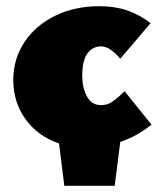

<svg xmlns="http://www.w3.org/2000/svg" viewBox="-20 -466 515 621"><path d="M369 -7 351 135H188L171 -2Q103 -25 63 -80Q23 -135 23 -207Q23 -276 59.5 -330.5Q96 -385 159.5 -415.5Q223 -446 301 -446Q351 -446 391 -432.5Q431 -419 467 -391L369 -276Q356 -292 339.5 -304Q323 -316 307 -316Q280 -316 263 -293.5Q246 -271 246 -220Q246 -183 261 -154.5Q276 -126 307 -126Q326 -126 340 -135Q354 -144 366.5 -155.5Q379 -167 383 -171L470 -63Q423 -25 369 -7Z"/></svg>

Font: Ysabeau Black
Style: Regular
Weight: 900
Designer: Christian Thalmann (Catharsis Fonts)
Version: Version 0.003